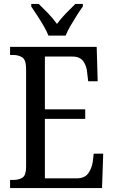

<svg xmlns="http://www.w3.org/2000/svg" viewBox="-20 -951 576 971"><path d="M31 0V-41H47Q76 -41 94 -53Q112 -65 112 -108V-601Q112 -648 93 -660.5Q74 -673 47 -673H31V-714H469L474 -540H426L421 -582Q419 -615 402 -640Q385 -665 346 -665H207V-398H411V-350H207V-49H367Q408 -49 426 -74Q444 -99 449 -132L454 -174H502L496 0ZM225 -771Q216 -794 200.5 -820.5Q185 -847 168 -873Q151 -899 138 -918V-931H176Q199 -909 224 -883Q249 -857 268 -830Q288 -857 313 -883Q338 -909 361 -931H399V-918Q385 -899 368.5 -873Q352 -847 336.5 -820.5Q321 -794 312 -771Z"/></svg>

Font: Noto Serif Sinhala Condensed
Style: Regular
Weight: 400
Width: 3
Designer: Jelle Bosma - Monotype Design Team
Foundry: Monotype Imaging Inc.
Version: Version 2.007; ttfautohint (v1.8.4.7-5d5b)